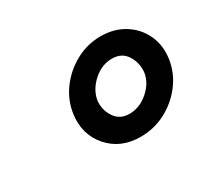

<svg xmlns="http://www.w3.org/2000/svg" viewBox="-65 -817 474 437"><g transform="rotate(-30 171.5 -598.0)"><path d="M154 -598Q159 -624 181 -643.5Q203 -663 230 -663Q256 -663 268.5 -642.5Q281 -622 278 -598Q274 -573 251.5 -553.5Q229 -534 202 -534Q177 -534 164 -554Q151 -574 154 -598ZM91 -598Q84 -547 115 -511.5Q146 -476 198 -476Q234 -476 264.5 -492Q295 -508 316 -535.5Q337 -563 342 -597Q347 -631 334 -659Q321 -687 294.5 -703.5Q268 -720 233 -720Q198 -720 167.5 -703.5Q137 -687 116.5 -659.5Q96 -632 91 -598Z"/></g></svg>

Font: Jost* 600 Semi Italic
Style: Italic
Weight: 600
Italic angle: -10°
Version: Version 3.200; ttfautohint (v0.97) -l 8 -r 50 -G 200 -x 14 -